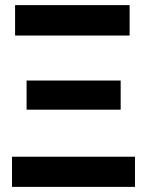

<svg xmlns="http://www.w3.org/2000/svg" viewBox="-20 -731 576 751"><path d="M27 0H508V-118H27ZM39 -592H487V-711H39ZM84 -302H452V-416H84Z"/></svg>

Font: Asimov Pro
Style: Bd
Weight: 700
Designer: Google
Version: Version 2.000980; 2014